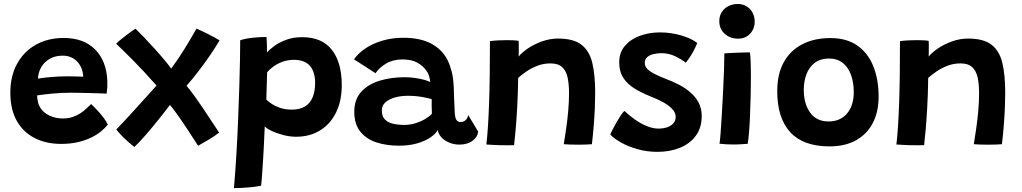

<svg xmlns="http://www.w3.org/2000/svg" viewBox="-20 -724 5144 966"><path d="M522.5 -97Q510 -81 489.2 -63.8Q468.5 -46.5 439.5 -32.2Q410.5 -18 372.5 -9Q334.5 0 287.5 0Q212 0 154.2 -29.5Q96.5 -59 64.2 -116.2Q32 -173.5 32 -258Q32 -341.5 66 -403.2Q100 -465 160.5 -499Q221 -533 300.5 -533Q401 -533 458.5 -475.2Q516 -417.5 520 -317Q520.5 -299.5 519.8 -284.8Q519 -270 516.5 -253Q509.5 -253.5 486.5 -254.2Q463.5 -255 434 -255.8Q404.5 -256.5 377.2 -257Q350 -257.5 334.5 -257.5Q289 -257.5 244 -253.2Q199 -249 167 -244Q167 -233.5 168.5 -223.5Q170 -213.5 172.5 -204.5Q180 -180.5 198.2 -163.2Q216.5 -146 242.2 -137Q268 -128 296.5 -128Q324 -128 346 -135.5Q368 -143 385.2 -154.5Q402.5 -166 415.5 -178.5Q428.5 -191 438.5 -200.5Q441.5 -198 452.5 -187Q463.5 -176 477.5 -160.5Q491.5 -145 503.8 -128Q516 -111 522.5 -97ZM171 -328.5Q198 -333 236.2 -336.5Q274.5 -340 324.5 -340Q351 -340 370.8 -339.2Q390.5 -338.5 398.5 -338Q398.5 -350.5 395 -365Q390.5 -384.5 377.8 -402.8Q365 -421 344.5 -432.5Q324 -444 295 -444Q259 -444 231.5 -428.8Q204 -413.5 188.2 -387.2Q172.5 -361 171 -328.5Z M656 15.5Q642 5 624.8 -10.5Q607.5 -26 591.5 -42.5Q575.5 -59 565 -72.5Q572.5 -80 590 -98.5Q607.5 -117 630.5 -142.2Q653.5 -167.5 678.5 -195Q703.5 -222.5 726.8 -248.2Q750 -274 767.5 -293.5Q735 -330.5 705.2 -362.5Q675.5 -394.5 649.2 -420.8Q623 -447 601.8 -467.8Q580.5 -488.5 564.5 -504Q568.5 -508.5 580.2 -518.8Q592 -529 607.8 -541Q623.5 -553 638.2 -563.8Q653 -574.5 662 -579.5Q677.5 -564.5 702.5 -538.5Q727.5 -512.5 754.8 -482.5Q782 -452.5 805.2 -424.8Q828.5 -397 841.5 -379Q875.5 -425 907 -475.8Q938.5 -526.5 968.5 -580Q996.5 -568 1030.2 -551Q1064 -534 1084.5 -521Q1068.5 -492.5 1040.5 -451.2Q1012.5 -410 980.2 -367.8Q948 -325.5 918.5 -292.5Q938.5 -269 959.2 -240.2Q980 -211.5 1000.8 -180.2Q1021.5 -149 1042.2 -117.5Q1063 -86 1082.5 -57Q1061 -40 1032 -22.5Q1003 -5 976.5 9.5Q966 -7 952.8 -27.5Q939.5 -48 924.8 -70.5Q910 -93 894.5 -115.8Q879 -138.5 864 -159Q849 -179.5 835 -196Q814 -168.5 793.5 -142.2Q773 -116 753 -92Q733 -68 715 -47.2Q697 -26.5 682 -10.5Q667 5.5 656 15.5Z M1157 222.5Q1164 143 1169.2 54.8Q1174.5 -33.5 1178 -121.2Q1181.5 -209 1184 -287.2Q1186.5 -365.5 1187.5 -426.5Q1188.5 -487.5 1188.5 -521.5Q1216 -530.5 1252 -534.2Q1288 -538 1321 -538Q1322 -522.5 1322.8 -500.5Q1323.5 -478.5 1323.5 -460.5Q1334.5 -473.5 1358.5 -491.5Q1382.5 -509.5 1418.5 -523.2Q1454.5 -537 1500 -537Q1600 -537 1649.8 -473.2Q1699.5 -409.5 1699.5 -296Q1699.5 -216 1670.5 -157.5Q1641.5 -99 1589.8 -67.5Q1538 -36 1469.5 -36Q1438.5 -36 1405.8 -44.5Q1373 -53 1347.2 -65Q1321.5 -77 1312 -88.5Q1311.5 -76.5 1310.2 -48.2Q1309 -20 1307.2 16.5Q1305.5 53 1303 90.8Q1300.5 128.5 1298.2 160.5Q1296 192.5 1293.5 210.5Q1270 215 1243.8 217.8Q1217.5 220.5 1194.2 221.5Q1171 222.5 1157 222.5ZM1449 -172.5Q1489 -172.5 1514.8 -188.5Q1540.5 -204.5 1553 -234.8Q1565.5 -265 1565.5 -307Q1565.5 -362.5 1539.2 -392.8Q1513 -423 1458.5 -423Q1425.5 -423 1398 -412Q1370.5 -401 1351.8 -386.5Q1333 -372 1324 -360.5Q1324 -352.5 1323.2 -334.5Q1322.5 -316.5 1322 -294.8Q1321.5 -273 1320.8 -253.2Q1320 -233.5 1320 -223Q1329 -214 1346 -202.2Q1363 -190.5 1388.5 -181.5Q1414 -172.5 1449 -172.5Z M1987 9Q1925 9 1874 -7.5Q1823 -24 1792.8 -61.8Q1762.5 -99.5 1762.5 -161.5Q1762.5 -223.5 1797.2 -261.8Q1832 -300 1889.5 -317.8Q1947 -335.5 2015.5 -335.5Q2043.5 -335.5 2070 -331.5Q2096.5 -327.5 2116.5 -321.8Q2136.5 -316 2144.5 -311Q2143.5 -325.5 2139 -341Q2134.5 -356.5 2125.5 -367.5Q2109.5 -392 2080.2 -408.5Q2051 -425 2004.5 -425Q1957 -425 1922 -404Q1887 -383 1869.5 -355.5L1761 -425.5Q1783.5 -457.5 1821 -482Q1858.5 -506.5 1906.5 -520.2Q1954.5 -534 2008.5 -534Q2095.5 -534 2150.5 -504Q2205.5 -474 2231.5 -422Q2244 -396.5 2252 -366Q2260 -335.5 2262.5 -294Q2264 -255.5 2265 -224.5Q2266 -193.5 2267.5 -168Q2268.5 -131.5 2276.2 -120.8Q2284 -110 2297.5 -110Q2312 -110 2322.5 -119.5Q2333 -129 2335.5 -145.5L2386 -61.5Q2381.5 -32 2355.5 -14.2Q2329.5 3.5 2292 3.5Q2263.5 3.5 2239.5 -6.8Q2215.5 -17 2200.2 -33.8Q2185 -50.5 2182.5 -70.5Q2173.5 -52 2147 -33.5Q2120.5 -15 2080 -3Q2039.5 9 1987 9ZM2015 -95.5Q2041.5 -95.5 2068.5 -103.5Q2095.5 -111.5 2117.8 -124.5Q2140 -137.5 2153 -151.5Q2152 -172.5 2151.8 -191.5Q2151.5 -210.5 2152 -225Q2140 -229.5 2105.8 -235.8Q2071.5 -242 2032 -242Q1997 -242 1967.2 -233.8Q1937.5 -225.5 1919.2 -209.2Q1901 -193 1901 -168.5Q1901 -140.5 1915.2 -124.5Q1929.5 -108.5 1955.2 -102Q1981 -95.5 2015 -95.5Z M2566.5 6.5Q2553 7 2534 6.8Q2515 6.5 2495 6.5Q2478.5 5.5 2457.2 4.8Q2436 4 2427 3Q2432 -39 2435.2 -90.8Q2438.5 -142.5 2440.8 -206Q2443 -269.5 2444 -346.8Q2445 -424 2445 -517Q2462 -519.5 2485 -520.8Q2508 -522 2531 -522Q2547.5 -522 2562.8 -521.2Q2578 -520.5 2589.5 -518.5Q2590 -514 2590 -500Q2590 -486 2590 -469.2Q2590 -452.5 2589.5 -439.5Q2604.5 -458.5 2635.2 -479.8Q2666 -501 2706.2 -515.5Q2746.5 -530 2788 -530Q2864.5 -530 2904.8 -499.5Q2945 -469 2959.8 -408.5Q2974.5 -348 2974.5 -257.5Q2974.5 -224.5 2972.8 -181.8Q2971 -139 2967.2 -91.8Q2963.5 -44.5 2958 1.5Q2949 2.5 2929.8 3.2Q2910.5 4 2889 4Q2867 4 2846.8 3.2Q2826.5 2.5 2816.5 1.5Q2822 -31.5 2828.2 -74.8Q2834.5 -118 2838.8 -165Q2843 -212 2843 -255Q2843 -300 2835.8 -333.8Q2828.5 -367.5 2808.5 -386.2Q2788.5 -405 2749.5 -405Q2714.5 -405 2683.5 -393Q2652.5 -381 2628 -364Q2603.5 -347 2587 -332Q2586 -251 2582.2 -185Q2578.5 -119 2574.2 -70.5Q2570 -22 2566.5 6.5Z M3288.5 40Q3234 40 3186.2 26.2Q3138.5 12.5 3103.2 -7.8Q3068 -28 3050.5 -47Q3054 -55.5 3062 -71.8Q3070 -88 3080.8 -106.8Q3091.5 -125.5 3102.2 -141.8Q3113 -158 3121.5 -166Q3144.5 -144 3173.2 -123.5Q3202 -103 3233.2 -90Q3264.5 -77 3293 -77Q3317.5 -77 3337 -83.8Q3356.5 -90.5 3368 -103.8Q3379.5 -117 3379.5 -136Q3379.5 -158 3361.5 -176.5Q3343.5 -195 3315 -210.5Q3286.5 -226 3254 -238.5Q3211.5 -255.5 3175.2 -277Q3139 -298.5 3117.2 -330.5Q3095.5 -362.5 3095.5 -411Q3095.5 -460 3124.2 -493.5Q3153 -527 3199.8 -544Q3246.5 -561 3300 -561Q3353.5 -561 3405 -546.5Q3456.5 -532 3488 -508Q3485 -499 3476.5 -481.5Q3468 -464 3456 -444.5Q3444 -425 3430.5 -408.5Q3409 -425.5 3376.8 -441Q3344.5 -456.5 3308 -456.5Q3288 -456.5 3268.5 -452Q3249 -447.5 3236.5 -436.8Q3224 -426 3224 -407.5Q3224 -390.5 3237 -377Q3250 -363.5 3273.8 -351.8Q3297.5 -340 3329 -327.5Q3362.5 -315 3394.8 -298.5Q3427 -282 3453.2 -259.5Q3479.5 -237 3495 -207.8Q3510.5 -178.5 3510.5 -140.5Q3510.5 -80.5 3480.2 -40.2Q3450 0 3399.8 20Q3349.5 40 3288.5 40Z M3742 -0.5Q3734 0 3713 1.5Q3692 3 3669.5 3Q3651.5 3 3634 2Q3616.5 1 3600 -1Q3602.5 -14 3605.5 -54.5Q3608.5 -95 3611.8 -150Q3615 -205 3618 -263.8Q3621 -322.5 3622.8 -373.8Q3624.5 -425 3624.5 -455.5Q3633 -456 3650 -457Q3667 -458 3687 -458.8Q3707 -459.5 3725 -460Q3743 -460.5 3753 -460.5Q3755.5 -445.5 3756.8 -413.5Q3758 -381.5 3758 -341.5Q3758 -295.5 3756.8 -243.2Q3755.5 -191 3753.5 -141.5Q3751.5 -92 3748.2 -54.2Q3745 -16.5 3742 -0.5ZM3694.5 -529.5Q3653 -529.5 3626 -554Q3599 -578.5 3599 -617.5Q3599 -645 3612 -664.2Q3625 -683.5 3646 -693.8Q3667 -704 3690.5 -704Q3728.5 -704 3752.8 -678.8Q3777 -653.5 3777 -614.5Q3777 -579 3753.8 -554.2Q3730.5 -529.5 3694.5 -529.5Z M4153.5 12.5Q4021.5 12.5 3956 -58.8Q3890.5 -130 3890.5 -265Q3890.5 -353 3924.2 -412.5Q3958 -472 4018.2 -502.2Q4078.5 -532.5 4157.5 -532.5Q4239.5 -532.5 4293.2 -495Q4347 -457.5 4373.8 -391Q4400.5 -324.5 4400.5 -237Q4400.5 -161.5 4371.5 -105.5Q4342.5 -49.5 4287.5 -18.5Q4232.5 12.5 4153.5 12.5ZM4148.5 -113Q4180.5 -113 4204.2 -124.2Q4228 -135.5 4244 -155.8Q4260 -176 4267.8 -202.5Q4275.5 -229 4275.5 -259Q4275.5 -309 4261.5 -347.5Q4247.5 -386 4219.8 -407.8Q4192 -429.5 4150.5 -429.5Q4107.5 -429.5 4079.2 -408Q4051 -386.5 4037.5 -350.5Q4024 -314.5 4024 -272Q4024 -202.5 4055.8 -157.8Q4087.5 -113 4148.5 -113Z M4629.5 6.5Q4616 7 4597 6.8Q4578 6.5 4558 6.5Q4541.5 5.5 4520.2 4.8Q4499 4 4490 3Q4495 -39 4498.2 -90.8Q4501.5 -142.5 4503.8 -206Q4506 -269.5 4507 -346.8Q4508 -424 4508 -517Q4525 -519.5 4548 -520.8Q4571 -522 4594 -522Q4610.5 -522 4625.8 -521.2Q4641 -520.5 4652.5 -518.5Q4653 -514 4653 -500Q4653 -486 4653 -469.2Q4653 -452.5 4652.5 -439.5Q4667.5 -458.5 4698.2 -479.8Q4729 -501 4769.2 -515.5Q4809.5 -530 4851 -530Q4927.5 -530 4967.8 -499.5Q5008 -469 5022.8 -408.5Q5037.5 -348 5037.5 -257.5Q5037.5 -224.5 5035.8 -181.8Q5034 -139 5030.2 -91.8Q5026.5 -44.5 5021 1.5Q5012 2.5 4992.8 3.2Q4973.5 4 4952 4Q4930 4 4909.8 3.2Q4889.5 2.5 4879.5 1.5Q4885 -31.5 4891.2 -74.8Q4897.5 -118 4901.8 -165Q4906 -212 4906 -255Q4906 -300 4898.8 -333.8Q4891.5 -367.5 4871.5 -386.2Q4851.5 -405 4812.5 -405Q4777.5 -405 4746.5 -393Q4715.5 -381 4691 -364Q4666.5 -347 4650 -332Q4649 -251 4645.2 -185Q4641.5 -119 4637.2 -70.5Q4633 -22 4629.5 6.5Z"/></svg>

Font: Grandstander Thin SemiBold
Style: Regular
Weight: 600
Version: Version 1.200